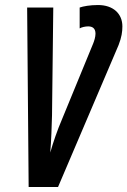

<svg xmlns="http://www.w3.org/2000/svg" viewBox="-20 -744 507 764"><path d="M94 0H211L452 -565C464 -596 467 -618 467 -639C467 -689 431 -724 370 -724C338 -724 311 -719 297 -714V-631C305 -636 320 -639 331 -639C347 -639 360 -632 360 -610C360 -597 355 -581 350 -569L227 -270C208 -226 191 -176 180 -137C184 -185 186 -244 187 -285L192 -714H88Z"/></svg>

Font: Noto Sans UI Condensed Medium
Style: Italic
Weight: 500
Width: 3
Italic angle: -12°
Designer: Monotype Design Team
Foundry: Monotype Imaging Inc.
Version: Version 1.901